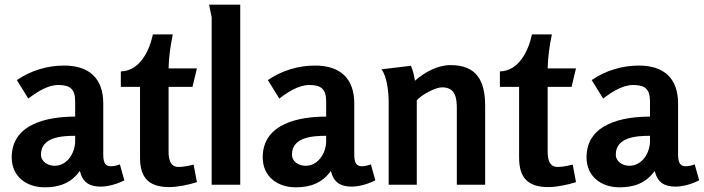

<svg xmlns="http://www.w3.org/2000/svg" viewBox="-20 -789 3006 820"><path d="M254 -509C182 -509 112 -488 52 -447L101 -368C136 -395 183 -426 229 -426C279 -426 301 -409 301 -356V-291C186 -291 30 -262 30 -117C30 -35 93 11 171 11C233 11 284 -7 321 -59C333 -10 362 8 410 8C441 8 481 -3 511 -19L492 -87C479 -82 466 -79 453 -79C434 -79 421 -89 421 -128V-347C421 -455 360 -509 254 -509ZM301 -209V-186C301 -137 268 -81 213 -81C185 -81 155 -98 155 -129C155 -204 245 -209 301 -209Z M718 -642H633C618 -573 578 -486 496 -484V-418H578V-116C578 -28 617 10 703 10C739 10 786 0 821 -11L807 -86C786 -81 764 -76 742 -76C702 -76 700 -120 700 -143V-418H802L821 -497H700C701 -545 708 -595 718 -642Z M1006 -769H873L884 -715V0H1006Z M1326 -509C1254 -509 1184 -488 1124 -447L1173 -368C1208 -395 1255 -426 1301 -426C1351 -426 1373 -409 1373 -356V-291C1258 -291 1102 -262 1102 -117C1102 -35 1165 11 1243 11C1305 11 1356 -7 1393 -59C1405 -10 1434 8 1482 8C1513 8 1553 -3 1583 -19L1564 -87C1551 -82 1538 -79 1525 -79C1506 -79 1493 -89 1493 -128V-347C1493 -455 1432 -509 1326 -509ZM1373 -209V-186C1373 -137 1340 -81 1285 -81C1257 -81 1227 -98 1227 -129C1227 -204 1317 -209 1373 -209Z M1735 -508 1609 -493C1633 -464 1640 -391 1640 -356V0H1760V-361C1781 -384 1838 -416 1868 -416C1926 -416 1931 -370 1931 -324V0H2052V-336C2052 -440 2019 -511 1904 -511C1849 -511 1792 -480 1752 -444C1749 -465 1744 -488 1735 -508Z M2337 -642H2252C2237 -573 2197 -486 2115 -484V-418H2197V-116C2197 -28 2236 10 2322 10C2358 10 2405 0 2440 -11L2426 -86C2405 -81 2383 -76 2361 -76C2321 -76 2319 -120 2319 -143V-418H2421L2440 -497H2319C2320 -545 2327 -595 2337 -642Z M2709 -509C2637 -509 2567 -488 2507 -447L2556 -368C2591 -395 2638 -426 2684 -426C2734 -426 2756 -409 2756 -356V-291C2641 -291 2485 -262 2485 -117C2485 -35 2548 11 2626 11C2688 11 2739 -7 2776 -59C2788 -10 2817 8 2865 8C2896 8 2936 -3 2966 -19L2947 -87C2934 -82 2921 -79 2908 -79C2889 -79 2876 -89 2876 -128V-347C2876 -455 2815 -509 2709 -509ZM2756 -209V-186C2756 -137 2723 -81 2668 -81C2640 -81 2610 -98 2610 -129C2610 -204 2700 -209 2756 -209Z"/></svg>

Font: Rosario
Style: Bold
Weight: 700
Designer: Hector Gatti
Foundry: Omnibus Type
Version: Version 1.100